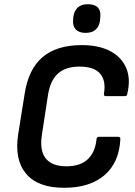

<svg xmlns="http://www.w3.org/2000/svg" viewBox="-20 -880 641 911"><path d="M284 11Q160 11 104 -55.5Q48 -122 66 -241L97 -435Q115 -552 182 -609Q249 -666 368 -666Q448 -666 502 -638Q556 -610 578.5 -558Q601 -506 584 -435Q583 -424 573 -424H482Q472 -424 473 -435Q484 -496 455.5 -530Q427 -564 357 -564Q292 -564 255.5 -531.5Q219 -499 208 -431L179 -242Q167 -167 196.5 -129Q226 -91 295 -91Q361 -91 396.5 -124.5Q432 -158 438 -220Q439 -231 450 -231H540Q552 -231 551 -220Q546 -110 476.5 -49.5Q407 11 284 11ZM386 -724Q354 -724 339 -741Q324 -758 327 -786L328 -800Q332 -829 349 -844.5Q366 -860 397 -860Q430 -860 444.5 -844Q459 -828 456 -800L455 -786Q452 -756 434.5 -740Q417 -724 386 -724Z"/></svg>

Font: Sofia Sans Semi Condensed
Style: Bold Italic
Weight: 700
Italic angle: -9°
Version: Version 4.100